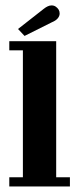

<svg xmlns="http://www.w3.org/2000/svg" viewBox="-20 -672 284 692"><path d="M13.5 0V-33H62.5V-490.5H13.5V-523.5H182.5V-33H232V0ZM68.5 -542.5 45 -567.5 137.5 -640Q145 -646 152 -649.2Q159 -652.5 166 -652.5Q174.5 -652.5 181 -648Q187.5 -643.5 191.5 -637Q195 -631 195 -623.5Q195 -614 188 -605.8Q181 -597.5 167.5 -592Z"/></svg>

Font: Imbue 24pt
Style: Bold
Weight: 700
Designer: Tyler Finck
Foundry: Etcetera Type Company
Version: Version 1.102